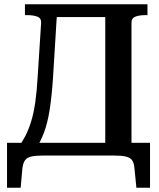

<svg xmlns="http://www.w3.org/2000/svg" viewBox="-20 -730 747 901"><path d="M219 -710H529V-650H219ZM597 -14H474V-710H672V-659H662Q634 -659 615.5 -652Q597 -645 597 -624ZM611 60Q609 34 599.5 21.5Q590 9 570 4.5Q550 0 517 0H180Q147 0 127 4.5Q107 9 97.5 22Q88 35 85 61L77 151H13V-60H684V151H620ZM150 -34H63Q83 -61 98.5 -91Q114 -121 126 -159.5Q138 -198 145.5 -250Q153 -302 157 -373L173 -623Q174 -645 155 -652Q136 -659 108 -659H97V-710H250L229 -369Q223 -277 213 -214.5Q203 -152 187 -109.5Q171 -67 150 -34Z"/></svg>

Font: Roboto Serif 28pt Condensed Medium
Style: Regular
Weight: 500
Width: 3
Designer: Greg Gazdowicz
Foundry: Commercial Type
Version: Version 1.008